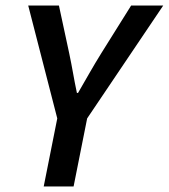

<svg xmlns="http://www.w3.org/2000/svg" viewBox="-20 -674 610 694"><path d="M138 0 187 -246 82 -654H193L230 -482Q238 -444 244 -410Q250 -376 258 -338H262Q284 -376 304 -411Q324 -446 347 -483L454 -654H570L295 -246L246 0Z"/></svg>

Font: TypoPRO Source Sans Pro
Style: Italic
Weight: 600
Italic angle: -11°
Designer: Paul D. Hunt
Foundry: Adobe Systems Incorporated
Version: Version 1.075;PS 2.000;hotconv 1.0.86;makeotf.lib2.5.63406